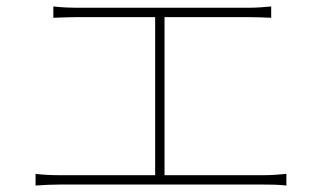

<svg xmlns="http://www.w3.org/2000/svg" viewBox="-20 -631 996 594"><path d="M164 -60H797C813 -60 842 -60 866 -57V-93C842 -91 821 -89 797 -89H489V-578H745C771 -578 799 -577 819 -576V-611C800 -609 774 -607 745 -607H215C202 -607 170 -608 145 -611V-576C168 -577 204 -578 215 -578H460V-89H164C141 -89 116 -90 90 -93V-57C117 -59 141 -60 164 -60Z"/></svg>

Font: Kinto Sans Thin
Style: Regular
Weight: 100
Designer: Authors: Ryoko NISHIZUKA  (kana & ideographs); Paul D. Hunt (Latin, Greek & Cyrillic); Wenlong ZHANG  (bopomofo); Sandol
Foundry: Adobe Systems Incorporated, ookami Inc.
Version: Version 0.001